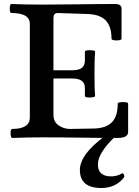

<svg xmlns="http://www.w3.org/2000/svg" viewBox="-20 -686 693 959"><path d="M41 3Q36 3 34 -8.5Q32 -20 33.5 -31Q35 -42 41 -42Q129 -42 129 -99V-567Q129 -621 37 -621Q31 -621 29.5 -632Q28 -643 29.5 -654.5Q31 -666 37 -666Q114 -663 190 -663Q280 -663 372 -664.5Q464 -666 556 -666Q587 -666 587 -643V-493Q587 -487 574.5 -485Q562 -483 549.5 -485Q537 -487 537 -493Q537 -554 508 -584Q479 -614 418 -616L267 -621Q247 -620 247 -597V-335H340Q375 -335 389.5 -347.5Q404 -360 404 -383V-428Q404 -433 416.5 -434.5Q429 -436 442 -434.5Q455 -433 455 -428Q453 -401 452.5 -373Q452 -345 452 -318Q452 -290 452.5 -262Q453 -234 455 -207Q455 -202 442 -200Q429 -198 416.5 -199.5Q404 -201 404 -207V-248Q404 -294 340 -294H247V-113Q247 -77 273 -59.5Q299 -42 329 -42L447 -44Q509 -45 538.5 -75Q568 -105 568 -168Q568 -174 581 -175.5Q594 -177 607 -175.5Q620 -174 620 -168V-27Q620 3 568 3Q474 3 380 1.5Q286 0 193 0Q117 0 41 3ZM486 253Q379 253 379 163Q379 86 502 -5H556Q469 78 469 135Q469 195 535 195Q566 195 591 179Q601 182 601 198Q560 253 486 253Z"/></svg>

Font: Junicode SmExp
Style: Bold
Weight: 700
Width: 6
Designer: Peter S. Baker
Version: Version 2.205; ttfautohint (v1.8.4)